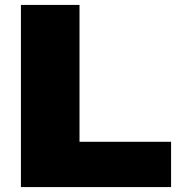

<svg xmlns="http://www.w3.org/2000/svg" viewBox="-20 -760 721 780"><path d="M65 0V-740H303V-184H675V0Z"/></svg>

Font: Encode Sans Expanded Expanded Black
Style: Regular
Weight: 900
Width: 7
Designer: Multiple Designers
Foundry: Impallari Type
Version: Version 3.000; ttfautohint (v1.8.3) -l 8 -r 50 -G 200 -x 14 